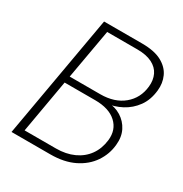

<svg xmlns="http://www.w3.org/2000/svg" viewBox="-164 -824 901 947"><g transform="rotate(30 286.5 -350.0)"><path d="M34 0 157 -700H373Q444 -700 485.5 -677.5Q527 -655 544 -618Q561 -581 556 -537Q550 -481 522 -442.5Q494 -404 452.5 -382Q411 -360 364 -355L372 -364Q414 -363 448 -342Q482 -321 500 -285.5Q518 -250 513 -203Q508 -148 476.5 -101.5Q445 -55 389 -27.5Q333 0 255 0ZM86 -39H264Q321 -39 365 -59Q409 -79 435.5 -116Q462 -153 468 -204Q475 -266 433.5 -304Q392 -342 313 -342H139ZM146 -380H320Q401 -380 451.5 -422Q502 -464 509 -533Q513 -571 499 -600.5Q485 -630 452 -646.5Q419 -663 368 -663H196Z"/></g></svg>

Font: DM Sans 16pt ExtraLight
Style: Italic
Weight: 250
Italic angle: -10°
Version: Version 4.004;gftools[0.9.30]